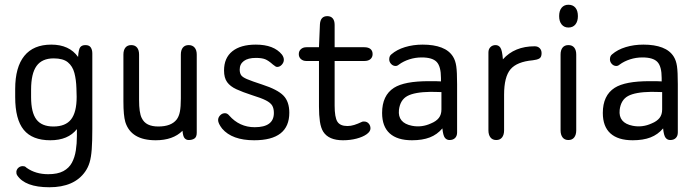

<svg xmlns="http://www.w3.org/2000/svg" viewBox="-20 -581 2941 809"><path d="M304 -37V-8Q304 24 299.5 53Q295 82 283 104.5Q271 127 247 140Q223 153 183 153Q130 153 92 126Q87 121 83.5 120Q80 119 76 119Q66 119 58.5 125Q51 131 49 141Q48 150 52 157Q85 208 188 208Q293 208 339 142Q351 125 357.5 103.5Q364 82 366.5 48.5Q369 15 369 -38V-356Q369 -371 362.5 -381Q356 -391 340 -391Q325 -391 318 -382Q311 -373 309 -341Q272 -393 196 -393Q121 -393 82.5 -345.5Q44 -298 44 -206V-172Q44 -78 80 -34Q116 10 192 10Q267 10 304 -37ZM302 -209 303 -173Q303 -108 279.5 -78Q256 -48 205 -48Q156 -48 133.5 -77.5Q111 -107 111 -172V-203Q111 -271 134 -303Q157 -335 206 -335Q246 -335 266 -318.5Q286 -302 293.5 -273.5Q301 -245 302 -209Z M749 -30Q751 -6 758 1.5Q765 9 775 9Q790 9 799.5 2.5Q809 -4 809 -22V-351Q809 -370 800 -380.5Q791 -391 775 -391Q759 -391 750.5 -380.5Q742 -370 742 -351V-166Q742 -131 738 -110.5Q734 -90 724 -77Q701 -48 647 -48Q621 -48 603.5 -56.5Q586 -65 577 -84Q566 -106 566 -160V-351Q566 -370 557.5 -380.5Q549 -391 533 -391Q517 -391 508.5 -380.5Q500 -370 500 -351V-154Q500 -123 502 -102Q504 -81 508 -67Q532 10 636 10Q709 10 749 -30Z M1051 10Q1199 10 1199 -106Q1199 -153 1174 -178.5Q1149 -204 1084 -225Q1041 -239 1021 -247.5Q1001 -256 995.5 -265Q990 -274 990 -288Q990 -311 1007.5 -324Q1025 -337 1058 -337Q1083 -337 1097 -331.5Q1111 -326 1130 -309Q1138 -303 1141 -301Q1144 -299 1148 -299Q1159 -299 1167.5 -308.5Q1176 -318 1176 -329Q1176 -340 1168 -351Q1134 -393 1058 -393Q994 -393 959 -365Q924 -337 924 -284Q924 -253 937 -235Q950 -217 976 -205Q1002 -193 1042 -180Q1081 -168 1100.5 -158Q1120 -148 1127 -136Q1134 -124 1134 -105Q1134 -45 1053 -45Q1021 -45 994 -57.5Q967 -70 946 -94Q942 -99 937.5 -101.5Q933 -104 928 -104Q916 -104 907.5 -95Q899 -86 899 -75Q899 -61 916 -39Q958 10 1051 10Z M1324 -324V-132Q1324 -95 1328 -68.5Q1332 -42 1342 -26Q1365 10 1425 10Q1456 10 1482.5 3Q1509 -4 1525 -15.5Q1541 -27 1541 -40Q1541 -52 1533.5 -60.5Q1526 -69 1514 -69Q1512 -69 1510 -69Q1508 -69 1506 -68Q1487 -59 1472.5 -54.5Q1458 -50 1444 -50Q1413 -50 1401.5 -68.5Q1390 -87 1390 -136V-324H1515Q1532 -324 1541 -332Q1550 -340 1550 -353Q1550 -367 1541 -374.5Q1532 -382 1515 -382H1390V-476Q1390 -494 1382 -503.5Q1374 -513 1359 -513Q1330 -513 1328 -478L1324 -382H1271Q1257 -382 1248 -374Q1239 -366 1239 -353Q1239 -340 1248 -332Q1257 -324 1271 -324Z M1838 -238Q1823 -239 1814.5 -239Q1806 -239 1800.5 -239Q1795 -239 1789 -239Q1735 -239 1698.5 -232Q1662 -225 1640 -211Q1590 -179 1590 -105Q1590 -48 1622 -19Q1654 10 1716 10Q1760 10 1791 -2Q1822 -14 1844 -40Q1847 -10 1854.5 -0.5Q1862 9 1874 9Q1889 9 1897.5 0.5Q1906 -8 1906 -23V-226Q1906 -278 1902.5 -302Q1899 -326 1889 -342Q1873 -368 1840.5 -380.5Q1808 -393 1761 -393Q1721 -393 1686.5 -382.5Q1652 -372 1629 -352Q1620 -345 1620 -331Q1620 -320 1628 -311.5Q1636 -303 1647 -303Q1654 -303 1661 -309Q1680 -323 1705 -331Q1730 -339 1757 -339Q1802 -339 1820 -320Q1838 -301 1838 -252ZM1840 -193V-120Q1840 -98 1829 -84Q1818 -70 1796 -61Q1757 -43 1716 -51Q1655 -63 1661 -118Q1666 -160 1696.5 -176.5Q1727 -193 1794 -194Q1814 -194 1820.5 -193.5Q1827 -193 1840 -193Z M2099 -331Q2096 -369 2088.5 -380Q2081 -391 2068 -391Q2055 -391 2046.5 -382.5Q2038 -374 2038 -360V-32Q2038 -13 2046.5 -2Q2055 9 2071 9Q2087 9 2095.5 -2Q2104 -13 2104 -32V-182Q2104 -257 2131 -289Q2158 -321 2225 -327Q2243 -329 2252.5 -334.5Q2262 -340 2262 -357Q2262 -370 2254 -378Q2246 -386 2233 -386Q2148 -386 2099 -331Z M2375 -561Q2357 -561 2346.5 -548.5Q2336 -536 2336 -513Q2336 -491 2346.5 -478Q2357 -465 2375 -465Q2394 -465 2404.5 -478Q2415 -491 2415 -513Q2415 -536 2404.5 -548.5Q2394 -561 2375 -561ZM2342 -32Q2342 -13 2350.5 -2Q2359 9 2375 9Q2391 9 2399.5 -2Q2408 -13 2408 -32V-351Q2408 -370 2399.5 -380.5Q2391 -391 2375 -391Q2359 -391 2350.5 -380.5Q2342 -370 2342 -351Z M2768 -238Q2753 -239 2744.5 -239Q2736 -239 2730.5 -239Q2725 -239 2719 -239Q2665 -239 2628.5 -232Q2592 -225 2570 -211Q2520 -179 2520 -105Q2520 -48 2552 -19Q2584 10 2646 10Q2690 10 2721 -2Q2752 -14 2774 -40Q2777 -10 2784.5 -0.5Q2792 9 2804 9Q2819 9 2827.5 0.5Q2836 -8 2836 -23V-226Q2836 -278 2832.5 -302Q2829 -326 2819 -342Q2803 -368 2770.5 -380.5Q2738 -393 2691 -393Q2651 -393 2616.5 -382.5Q2582 -372 2559 -352Q2550 -345 2550 -331Q2550 -320 2558 -311.5Q2566 -303 2577 -303Q2584 -303 2591 -309Q2610 -323 2635 -331Q2660 -339 2687 -339Q2732 -339 2750 -320Q2768 -301 2768 -252ZM2770 -193V-120Q2770 -98 2759 -84Q2748 -70 2726 -61Q2687 -43 2646 -51Q2585 -63 2591 -118Q2596 -160 2626.5 -176.5Q2657 -193 2724 -194Q2744 -194 2750.5 -193.5Q2757 -193 2770 -193Z"/></svg>

Font: Beiruti
Style: Regular
Weight: 400
Version: Version 1.00